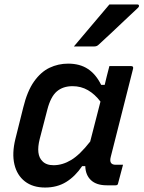

<svg xmlns="http://www.w3.org/2000/svg" viewBox="-20 -830 643 860"><path d="M285 -545Q338 -545 374 -521Q410 -497 433 -450H449Q453 -468 458 -487.5Q463 -507 470 -534H567Q579 -534 576 -522Q551 -423 525 -320.5Q499 -218 476 -127Q467 -92 498 -92H531Q526 -72 520 -50.5Q514 -29 509 -9Q508 0 498 0H458Q412 0 387.5 -23Q363 -46 362 -86H348Q317 -40 276.5 -15Q236 10 182 10Q127 10 91.5 -17.5Q56 -45 44.5 -94Q33 -143 49 -208L84 -348Q102 -422 132.5 -465Q163 -508 202 -526.5Q241 -545 285 -545ZM170 -108Q187 -90 220 -90Q260 -90 299 -113.5Q338 -137 384 -196Q396 -241 407 -285.5Q418 -330 430 -375Q405 -408 374 -426Q343 -444 305 -444Q262 -444 234.5 -420.5Q207 -397 192 -339L158 -208Q140 -137 170 -108ZM470 -810H595Q602 -810 602.5 -804.5Q603 -799 597 -794Q566 -765 539 -739.5Q512 -714 484.5 -688Q457 -662 422 -630Q414 -622 403 -622H311Q350 -668 390 -715.5Q430 -763 470 -810Z"/></svg>

Font: Recursive Sn Lnr St Med
Style: Italic
Weight: 500
Italic angle: -15°
Version: Version 1.079;hotconv 1.0.112;makeotfexe 2.5.65598; ttfautoh